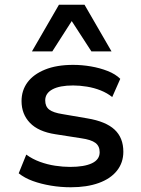

<svg xmlns="http://www.w3.org/2000/svg" viewBox="-20 -782 595 811"><path d="M279 9Q236 9 194.5 2Q153 -5 118.5 -17.5Q84 -30 59 -50L91 -129Q117 -110 148.5 -98.5Q180 -87 213 -82Q246 -77 276 -77Q336 -77 368.5 -92.5Q401 -108 401 -139Q401 -165 383 -178.5Q365 -192 323 -198L214 -215Q142 -226 106.5 -263Q71 -300 71 -355Q71 -400 96 -434Q121 -468 170 -488Q219 -508 289 -508Q326 -508 364 -501.5Q402 -495 435 -482Q468 -469 488 -449L454 -372Q433 -389 405.5 -400Q378 -411 347.5 -416Q317 -421 289 -421Q232 -421 201.5 -404.5Q171 -388 171 -358Q171 -332 188 -319Q205 -306 244 -300L349 -282Q427 -269 464 -234.5Q501 -200 501 -141Q501 -95 474 -61Q447 -27 397 -9Q347 9 279 9ZM115 -565 229 -762H337L451 -565H366L283 -693L201 -565Z"/></svg>

Font: Nunito Sans 7pt SemiBold
Style: Regular
Weight: 600
Designer: Vernon Adams
Foundry: Vernon Adams
Version: Version 3.101;gftools[0.9.27]